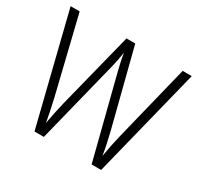

<svg xmlns="http://www.w3.org/2000/svg" viewBox="-151 -898 1122 1083"><g transform="rotate(30 410.0 -357.0)"><path d="M805 -714 627 0H565L433 -519Q425 -550 418.5 -579.5Q412 -609 408 -637Q404 -612 398.5 -584Q393 -556 385 -525L254 0H193L16 -714H75L195 -220Q205 -176 212.5 -139.5Q220 -103 225 -74Q231 -109 239 -147.5Q247 -186 256 -222L380 -714H437L563 -220Q573 -179 580.5 -144Q588 -109 594 -72Q605 -143 624 -220L746 -714Z"/></g></svg>

Font: Noto Sans Tamil SemiCondensed Light
Style: Regular
Weight: 300
Width: 4
Designer: Jelle Bosma - Monotype Design Team
Foundry: Monotype Imaging Inc.
Version: Version 2.004; ttfautohint (v1.8.4.7-5d5b)